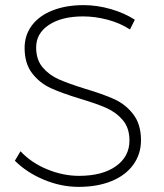

<svg xmlns="http://www.w3.org/2000/svg" viewBox="-20 -725 638 749"><path d="M304 -661Q221 -661 171 -628Q121 -595 121 -540Q121 -492 146.5 -462Q172 -432 209.5 -415.5Q247 -399 311 -379Q382 -358 426 -338Q470 -318 500 -279Q530 -240 530 -178Q530 -124 500 -82.5Q470 -41 415 -18.5Q360 4 287 4Q218 4 151 -24Q84 -52 38 -98L60 -135Q102 -90 164 -64.5Q226 -39 288 -39Q379 -39 432 -76.5Q485 -114 485 -177Q485 -226 459 -256.5Q433 -287 394.5 -304Q356 -321 292 -340Q220 -362 177.5 -381.5Q135 -401 105.5 -439Q76 -477 76 -538Q76 -588 104.5 -626Q133 -664 185.5 -684.5Q238 -705 306 -705Q359 -705 412.5 -689.5Q466 -674 506 -648L487 -610Q449 -635 400 -648Q351 -661 304 -661Z"/></svg>

Font: Argentum Sans ExtraLight
Style: Regular
Weight: 275
Designer: Julieta Ulanovsky (Modified by Cristiano Sobral)
Foundry: Julieta Ulanovsky
Version: Version 1.000; ttfautohint (v1.5.65-e2d9)